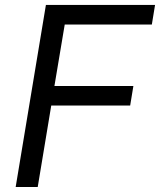

<svg xmlns="http://www.w3.org/2000/svg" viewBox="-20 -747 639 767"><path d="M42.6 0 163.4 -727.3H599.4L586.6 -649.1H238.6L197.4 -403.4H512.8L500 -325.3H184.7L130.7 0Z"/></svg>

Font: Inter P
Style: Italic
Weight: 400
Italic angle: -9.40001°
Designer: Rasmus Andersson
Foundry: rsms
Version: Version 3.018;git-588b23468